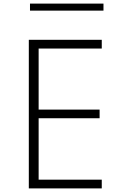

<svg xmlns="http://www.w3.org/2000/svg" viewBox="-20 -1046 673 1066"><path d="M140 0H545V-48.5H194.5V-389.5H533V-437.5H194.5V-776.5H545V-825H140ZM146.5 -987H554.5V-1026H146.5Z"/></svg>

Font: Spartan Light
Style: Regular
Weight: 300
Designer: Matt Bailey, Mirko Velimirovic
Foundry: Matt Bailey
Version: Version 1.003; ttfautohint (v1.8.3)